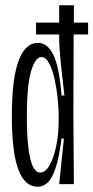

<svg xmlns="http://www.w3.org/2000/svg" viewBox="-20 -700 355 730"><path d="M123 10Q74 10 49.5 -56Q25 -122 25 -258Q25 -537 125 -537Q160 -537 182.5 -492.5Q205 -448 214 -337H225Q216 -412 210.5 -467Q205 -522 205 -557V-569H117V-614H205V-680H261V-614H315V-569H260L259 -253L261 0H205L223 -173H214Q205 -103 192 -63Q179 -23 162 -6.5Q145 10 123 10ZM133 -44Q153 -44 169 -72.5Q185 -101 194 -146.5Q203 -192 203 -241V-262Q203 -291 199 -328.5Q195 -366 187 -401.5Q179 -437 166.5 -460Q154 -483 137 -483Q114 -483 98 -428.5Q82 -374 82 -253Q82 -155 94.5 -99.5Q107 -44 133 -44Z"/></svg>

Font: Bricolage Grotesque 96pt Condensed ExtraLight
Style: Regular
Weight: 200
Width: 3
Designer: Mathieu Triay
Foundry: Atelier Triay
Version: Version 1.001; ttfautohint (v1.8.4.7-5d5b);gftools[0.9.33.de